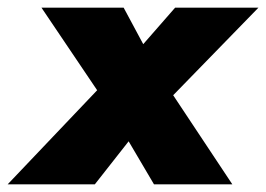

<svg xmlns="http://www.w3.org/2000/svg" viewBox="-42 -480 693 500"><path d="M414 -460 331 -365 280 -460H66L211 -245L-22 0H205L293 -112L359 0H563L409 -232L631 -460Z"/></svg>

Font: Jost Black
Style: Italic
Weight: 900
Italic angle: -5°
Version: Version 3.710